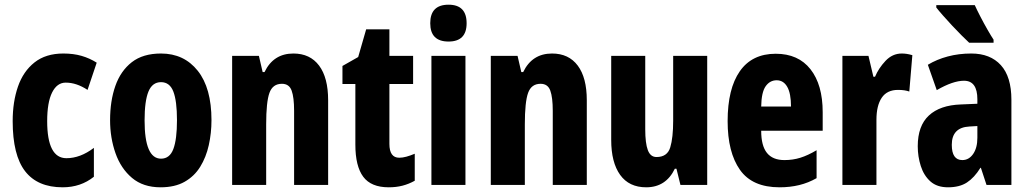

<svg xmlns="http://www.w3.org/2000/svg" viewBox="-20 -788 4381 818"><path d="M247 10Q140 10 87 -58.5Q34 -127 34 -272Q34 -354 56.5 -419Q79 -484 127 -522Q175 -560 250 -560Q293 -560 327.5 -550Q362 -540 392 -521L353 -405Q306 -436 260 -436Q223 -436 202 -394Q181 -352 181 -272Q181 -114 263 -114Q322 -114 380 -158V-35Q324 10 247 10Z M881 -276Q881 -221 869.5 -169.5Q858 -118 833 -77.5Q808 -37 766.5 -13.5Q725 10 664 10Q590 10 542.5 -30Q495 -70 472 -135.5Q449 -201 449 -276Q449 -358 471.5 -422Q494 -486 541.5 -523Q589 -560 666 -560Q764 -560 822.5 -486.5Q881 -413 881 -276ZM596 -275Q596 -112 666 -112Q703 -112 718.5 -153Q734 -194 734 -276Q734 -358 718.5 -398Q703 -438 666 -438Q629 -438 612.5 -398Q596 -358 596 -275Z M1230 -560Q1301 -560 1339.5 -508.5Q1378 -457 1378 -361V0H1233V-316Q1233 -373 1222.5 -402Q1212 -431 1181 -431Q1142 -431 1128 -392.5Q1114 -354 1114 -258V0H969V-550H1083L1099 -481H1107Q1145 -560 1230 -560Z M1681 -116Q1695 -116 1711.5 -120.5Q1728 -125 1747 -133V-18Q1722 -4 1695 3Q1668 10 1636 10Q1561 10 1527.5 -35Q1494 -80 1494 -172V-430H1439V-507L1506 -545L1540 -663H1639V-550H1740V-430H1639V-175Q1639 -116 1681 -116Z M1891 -768Q1968 -768 1968 -689Q1968 -611 1891 -611Q1813 -611 1813 -689Q1813 -768 1891 -768ZM1963 -550V0H1818V-550Z M2332 -560Q2403 -560 2441.5 -508.5Q2480 -457 2480 -361V0H2335V-316Q2335 -373 2324.5 -402Q2314 -431 2283 -431Q2244 -431 2230 -392.5Q2216 -354 2216 -258V0H2071V-550H2185L2201 -481H2209Q2247 -560 2332 -560Z M2993 -550V0H2879L2862 -69H2855Q2817 10 2733 10Q2660 10 2622 -43Q2584 -96 2584 -192V-550H2729V-237Q2729 -178 2740 -148.5Q2751 -119 2777 -119Q2823 -119 2835.5 -160Q2848 -201 2848 -274V-550Z M3285 -559Q3381 -559 3433 -493Q3485 -427 3485 -310V-231H3223Q3223 -167 3247.5 -136.5Q3272 -106 3322 -106Q3358 -106 3390 -116Q3422 -126 3459 -148V-29Q3424 -9 3385 0.5Q3346 10 3301 10Q3185 10 3132.5 -64.5Q3080 -139 3080 -272Q3080 -410 3132 -484.5Q3184 -559 3285 -559ZM3289 -446Q3260 -446 3242 -420.5Q3224 -395 3223 -334H3350Q3350 -390 3334 -418Q3318 -446 3289 -446Z M3822 -560Q3832 -560 3842.5 -558.5Q3853 -557 3867 -553L3854 -398Q3835 -405 3806 -405Q3759 -405 3736.5 -371.5Q3714 -338 3714 -278V0H3569V-550H3680L3701 -461H3708Q3723 -497 3752.5 -528.5Q3782 -560 3822 -560Z M4118 -560Q4199 -560 4244 -510.5Q4289 -461 4289 -363V0H4183L4159 -73H4157Q4131 -31 4099.5 -10.5Q4068 10 4019 10Q3972 10 3944 -15Q3916 -40 3903 -80.5Q3890 -121 3890 -165Q3890 -252 3937.5 -296Q3985 -340 4074 -343L4144 -346V-365Q4144 -444 4087 -444Q4040 -444 3971 -404L3933 -512Q3971 -535 4018 -547.5Q4065 -560 4118 -560ZM4110 -249Q4035 -245 4035 -171Q4035 -106 4080 -106Q4108 -106 4126 -132Q4144 -158 4144 -201V-251ZM4133 -766Q4142 -746 4157 -717Q4172 -688 4187.5 -661Q4203 -634 4213 -619V-606H4109Q4096 -618 4076.5 -637.5Q4057 -657 4036 -679.5Q4015 -702 3997 -722.5Q3979 -743 3969 -756V-766Z"/></svg>

Font: Noto Sans Lao Looped ExtraCondensed ExtraBold
Style: Regular
Weight: 800
Width: 2
Designer: Mark Frömberg, Ben Mitchell
Foundry: The Fontpad Ltd
Version: Version 1.002; ttfautohint (v1.8.4.7-5d5b)